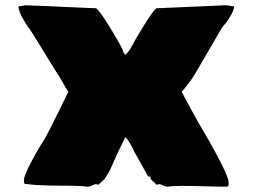

<svg xmlns="http://www.w3.org/2000/svg" viewBox="-20 -699 954 725"><path d="M395 -56.2 375 -22.9 351.1 -1Q351.1 -1.5 349.4 -2Q347.7 -2.4 345.7 -2.9L340.8 -3.9Q340.3 -3.9 336.4 -2.2Q332.5 -0.5 327.1 1.7Q321.8 3.9 316.4 5.4Q311 6.8 308.1 5.9Q301.3 4.4 286.6 3.7Q272 2.9 252.4 2.4Q232.9 2 210.2 2Q187.5 2 164.8 1.5Q142.1 1 120.8 -0.2Q99.6 -1.5 83 -3.9H79.1Q74.7 -3.9 72.8 -5.9Q70.8 -7.8 70.3 -10.5Q69.8 -13.2 70.3 -16.4Q70.8 -19.5 70.8 -22Q70.8 -27.3 75.2 -38.8Q79.6 -50.3 86.4 -64.7Q93.3 -79.1 102.1 -95.2Q110.8 -111.3 119.1 -126Q127.4 -140.6 135 -152.8Q142.6 -165 147 -171.9Q149.9 -176.3 155.3 -186.3Q160.6 -196.3 167.5 -210Q174.3 -223.6 182.4 -239.5Q190.4 -255.4 198.2 -271Q216.8 -308.1 237.8 -352.1L227.5 -369.1Q223.1 -376.5 218 -385.5Q212.9 -394.5 208 -403.8Q206.5 -405.3 197.8 -418.9Q189 -432.6 177 -452.4Q165 -472.2 151.1 -494.6Q137.2 -517.1 125 -536.9Q112.8 -556.6 104.5 -570.1Q96.2 -583.5 94.7 -585Q90.3 -591.3 82.8 -602.3Q75.2 -613.3 67.9 -626Q60.5 -638.7 55.2 -651.6Q49.8 -664.6 49.8 -674.8Q57.1 -675.8 63 -676.8Q68.4 -677.7 72.5 -678.2Q76.7 -678.7 76.7 -679.2Q77.6 -679.2 89.1 -678.7Q100.6 -678.2 118.9 -677.5Q137.2 -676.8 160.6 -675.8Q184.1 -674.8 208.3 -673.6Q232.4 -672.4 255.9 -671.4Q279.3 -670.4 297.9 -669.7Q316.4 -668.9 328.1 -668.5Q339.8 -668 340.8 -668Q344.7 -668 353.5 -657.2Q362.3 -646.5 373.3 -629.9Q384.3 -613.3 396.2 -593.8Q408.2 -574.2 418.2 -556.9Q428.2 -539.6 435.1 -527.1Q441.9 -514.6 442.9 -512.2Q442.9 -509.3 444.3 -505.9Q445.8 -502.4 447.5 -499.5Q449.2 -496.6 450.9 -494.4Q452.6 -492.2 453.1 -492.2Q456.1 -494.6 459 -497.6Q461.4 -500 464.6 -503.7Q467.8 -507.3 470.7 -512.2Q471.7 -514.6 478.8 -527.1Q485.8 -539.6 495.8 -556.9Q505.9 -574.2 517.8 -593.8Q529.8 -613.3 540.8 -629.9Q551.8 -646.5 560.3 -657.2Q568.8 -668 572.8 -668Q574.2 -668 594.2 -668.7Q614.3 -669.4 643.3 -670.9Q672.4 -672.4 705.8 -673.6Q739.3 -674.8 768.1 -676.3Q796.9 -677.7 816.4 -678.5Q835.9 -679.2 836.9 -679.2Q836.9 -678.7 840.8 -678.2Q844.7 -677.7 850.1 -676.8L863.8 -674.8Q863.8 -665.5 858.4 -653.8Q853 -642.1 845.7 -630.9Q838.4 -619.6 830.8 -609.9Q823.2 -600.1 818.8 -595.2Q817.4 -593.8 809.1 -579.3Q800.8 -564.9 788.8 -544.2Q776.9 -523.4 762.9 -499.5Q749 -475.6 736.8 -454.8Q724.6 -434.1 716.1 -419.7Q707.5 -405.3 706.1 -403.8Q699.7 -394.5 692.9 -385.5Q686 -376.5 680.2 -369.1Q673.3 -360.4 666 -352.1Q682.6 -320.8 697.3 -293.9Q703.6 -282.7 709.7 -271.2Q715.8 -259.8 721.4 -249.8Q727.1 -239.7 731.2 -232.2Q735.4 -224.6 737.8 -221.2Q743.7 -211.4 753.7 -194.3Q763.7 -177.2 775.4 -156.5Q787.1 -135.7 799.1 -113.3Q811 -90.8 820.8 -70.8Q830.6 -50.8 836.7 -35.2Q842.8 -19.5 842.8 -12.2Q842.8 -9.8 843.3 -6.6Q843.8 -3.4 843.3 -0.7Q842.8 2 841.1 3.9Q839.4 5.9 835 5.9H831.1Q815.4 5.9 795.2 5.4Q774.9 4.9 753.2 4.4Q731.4 3.9 709.7 3.4Q688 2.9 669.2 2.9Q650.4 2.9 636.2 3.7Q622.1 4.4 615.7 5.9Q612.8 6.8 607.4 5.4Q602.1 3.9 596.7 1.7Q591.3 -0.5 587.4 -2.2Q583.5 -3.9 583 -3.9Q582 -3.9 577.4 -2.9Q572.8 -2 571.8 -1L548.8 -22.9V-30.8Q548.8 -32.2 548.1 -32.2Q547.4 -32.2 545.9 -32Q544.4 -31.7 542.5 -32Q540.5 -32.2 538.1 -35.2L487.8 -125Q485.4 -130.4 480.7 -139.6Q476.1 -148.9 470.7 -158Q465.3 -167 460.4 -173.6Q455.6 -180.2 453.1 -180.2L425.8 -125Z"/></svg>

Font: Sigmar One
Style: Regular
Weight: 400
Version: Version 1.000